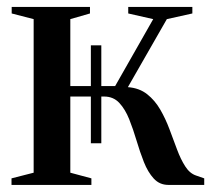

<svg xmlns="http://www.w3.org/2000/svg" viewBox="-20 -522 599 542"><path d="M12.5 0V-18.5L75 -34.5V-468L13 -484V-502.5H234V-484L178.5 -468V-279H305L412.5 -468L342 -484V-502.5H523V-484L451 -468L341 -276Q373.5 -273.5 395.5 -256Q417.5 -238.5 432.5 -212.5Q447.5 -186.5 458.5 -157Q469.5 -127.5 479.8 -100Q490 -72.5 502.8 -52.5Q515.5 -32.5 533.5 -26.5L556.5 -18.5V0H455.5Q430.5 0 414 -18Q397.5 -36 386.2 -64.5Q375 -93 365.5 -125Q356 -157 344.8 -185.2Q333.5 -213.5 316.8 -231.5Q300 -249.5 274 -249.5H178.5V-34.5L238 -18.5V0ZM236.5 -117.5V-394H266V-117.5Z"/></svg>

Font: Merriweather 144pt Medium
Style: Regular
Weight: 500
Version: Version 2.100